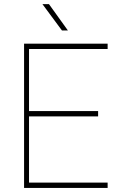

<svg xmlns="http://www.w3.org/2000/svg" viewBox="-20 -926 594 946"><path d="M314.5 -775.9H285.2L189 -905.8H221.2ZM510.3 -684.6H123V-378.9H463.4V-352.5H123V-26.4H510.3V0H98.6V-710.9H510.3Z"/></svg>

Font: Robert Sans Thin
Style: Regular
Weight: 100
Designer: Christian Robertson (extended by Adam Twardoch)
Foundry: Google
Version: Version 12.135;April 2, 2019;FontCreator 11.5.0.2425 64-bit;